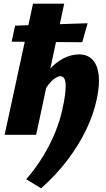

<svg xmlns="http://www.w3.org/2000/svg" viewBox="-20 -731 574 1041"><path d="M203 290 122 241Q175 180 214.5 114.5Q254 49 280 -15.5Q306 -80 318 -138Q337 -220 336 -269Q335 -318 307 -318Q294 -318 273.5 -303Q253 -288 233.5 -259Q214 -230 202 -186L166 -237Q203 -305 242 -348.5Q281 -392 323 -414Q365 -436 409 -436Q455 -436 482 -407Q509 -378 515 -324Q521 -270 505 -195Q488 -112 447.5 -28Q407 56 346 136.5Q285 217 203 290ZM5 0 159 -711H328L176 0ZM43 -505 62 -592 455 -605 426 -502Z"/></svg>

Font: Ysabeau Infant Black
Style: Italic
Weight: 900
Italic angle: -12°
Designer: Christian Thalmann (Catharsis Fonts)
Version: Version 2.001;gftools[0.9.30]; featfreeze: ss01,ss02,lnum